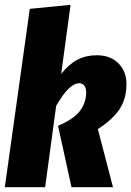

<svg xmlns="http://www.w3.org/2000/svg" viewBox="-24 -780 547 800"><path d="M270 -759.8 231 -472.2Q263.2 -512.7 298.8 -531.2Q334.5 -549.8 378.9 -549.8Q435.1 -549.8 469 -516.6Q502.9 -483.4 502.9 -429.2Q502.9 -369.1 474.4 -325.7Q445.8 -282.2 383.8 -242.2L446.8 0H273.9L217.8 -255.9Q283.7 -283.7 309.3 -318.1Q335 -352.5 335 -395Q335 -413.1 327.1 -423.1Q319.3 -433.1 306.2 -433.1Q263.7 -433.1 210 -338.9L164.1 0H-3.9L100.1 -743.2Z"/></svg>

Font: Fira Sans Compressed ExtraBold
Style: Italic
Weight: 800
Width: 3
Italic angle: -8°
Designer: Carrois Corporate & Edenspiekermann AG
Foundry: Carrois Corporate GbR & Edenspiekermann AG
Version: Version 4.203;PS 004.203;hotconv 1.0.88;makeotf.lib2.5.64775